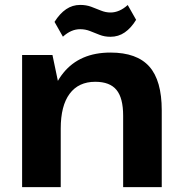

<svg xmlns="http://www.w3.org/2000/svg" viewBox="-20 -765 744 785"><path d="M483.5 -291.9Q483.5 -364.5 456.2 -397.5Q429 -430.6 369.5 -430.6Q301.1 -430.6 264.7 -381.6Q228.3 -332.7 228.3 -239.3L171.5 -157.3V-227.4Q171.5 -384 239 -467Q306.4 -550.1 431.7 -550.1Q539.6 -550.1 590.4 -493Q641.3 -435.9 641.3 -314V0H483.5ZM70.4 -540H194.5L228.3 -378.6V0H70.4ZM202.9 -675.5Q224.4 -709.7 250.3 -727.3Q276.2 -744.9 307.9 -744.9Q332.5 -744.9 352.8 -737.4Q373.1 -729.9 392.4 -721.9Q411.8 -713.9 431.8 -713.9Q449.9 -713.9 467.5 -721.5Q485.1 -729 502.2 -744.5L536.5 -684Q516 -650.3 490.1 -632.5Q464.3 -614.6 431.5 -614.6Q407.4 -614.6 387.1 -622.6Q366.8 -630.6 348 -638.1Q329.2 -645.6 307.6 -645.6Q289 -645.6 271.6 -638Q254.3 -630.5 237.2 -615Z"/></svg>

Font: Pathway Extreme 8pt Thin
Style: Regular
Weight: 100
Designer: Eduardo Rodriguez Tunni
Foundry: Eduardo Rodriguez Tunni
Version: Version 1.000